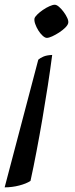

<svg xmlns="http://www.w3.org/2000/svg" viewBox="-68 -520 314 809"><path d="M-48.4 269.4 93.3 -268.5Q101.1 -275.5 114.9 -281.5Q128.6 -287.5 151.9 -288.5Q143.9 -226.9 133.3 -158.1Q122.7 -89.4 110.6 -18.9Q98.5 51.6 85.8 118Q73.2 184.5 60.5 242.2Q43 253.9 13 261.6Q-17 269.4 -48.4 269.4ZM129.3 -360.4Q121.7 -360.4 111.8 -369.4Q101.8 -378.5 93.5 -391.8Q85.2 -405.2 80.4 -419.1Q75.5 -433 77.4 -442.5Q79.3 -449.2 89 -458.8Q98.6 -468.4 112.4 -477.9Q126.2 -487.5 140.2 -493.7Q154.1 -500 162.8 -500Q170.5 -500 180.6 -491.3Q190.7 -482.7 200.2 -469.8Q209.8 -456.9 215.6 -444Q221.4 -431.1 219.4 -422.5Q217.4 -413.9 206.7 -403.3Q196 -392.8 181.2 -383.1Q166.4 -373.5 152.1 -366.9Q137.9 -360.4 129.3 -360.4Z"/></svg>

Font: Texturina Medium
Style: Italic
Weight: 500
Italic angle: -11°
Designer: Guillermo Torres Carreño
Foundry: Omnibus-Type
Version: Version 1.002